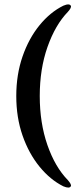

<svg xmlns="http://www.w3.org/2000/svg" viewBox="-20 -744 354 879"><path d="M54.5 -304.5Q54.5 -402.5 83.2 -485.5Q112 -568.5 161 -628.5Q210 -688.5 270 -718Q298.5 -730 304.5 -717Q308 -709 290.5 -689.5Q233 -630 197.5 -529.2Q162 -428.5 162 -304.5Q162 -181 197 -80.2Q232 20.5 290.5 80.5Q308 100.5 304.5 108Q299 121 270 109Q210 79 161 19Q112 -41 83.2 -123.5Q54.5 -206 54.5 -304.5Z"/></svg>

Font: Fraunces 144pt Soft SemiBold
Style: Regular
Weight: 600
Version: Version 1.000;[b76b70a41]